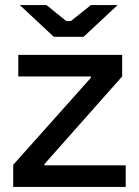

<svg xmlns="http://www.w3.org/2000/svg" viewBox="-20 -736 546 756"><path d="M192 -591H309L443 -716H338L259 -653H241L163 -716H58ZM32 0H475V-85H155V-90L461 -435V-520H52V-435H338V-430L32 -87Z"/></svg>

Font: Fixel Display Medium
Style: Regular
Weight: 500
Designer: AlfaBravo + MacPaw
Foundry: Kyrylo Tkachov, Marchela Mozhyna, Serhii Makarenko, Maria Weinstein, Zakhar Kryvoshyya
Version: Version 1.211